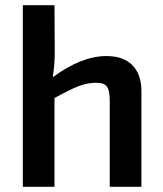

<svg xmlns="http://www.w3.org/2000/svg" viewBox="-20 -720 630 740"><path d="M390 -504Q455 -504 490 -469Q525 -434 525 -368V0H403V-331Q403 -372 392 -386.5Q381 -401 351 -401Q317 -401 282 -387.5Q247 -374 190 -342V0H68V-700H190L191 -520Q191 -467 183 -422Q294 -504 390 -504Z"/></svg>

Font: Exo 2 Semi Bold
Style: Regular
Weight: 600
Designer: Natanael Gama
Version: Version 1.001;PS 001.001;hotconv 1.0.88;makeotf.lib2.5.64775